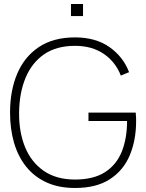

<svg xmlns="http://www.w3.org/2000/svg" viewBox="-20 -920 727 955"><path d="M333 -840V-900H393V-840ZM353 15Q272.5 15 212 -12.5Q151.5 -40 111 -90Q70.5 -140 50.2 -208.8Q30 -277.5 30 -360Q30 -470 66 -554.2Q102 -638.5 173.8 -686.2Q245.5 -734 353 -734Q456 -734 524.5 -685.8Q593 -637.5 622 -561L581 -544Q555 -611.5 496.5 -651.8Q438 -692 353 -692Q260.5 -692 199.2 -649.8Q138 -607.5 107 -532.5Q76 -457.5 75 -360Q74 -262.5 105 -187.5Q136 -112.5 198.2 -69.8Q260.5 -27 353 -27Q445.5 -27 502.5 -63.8Q559.5 -100.5 585.8 -166Q612 -231.5 612 -318H420V-360H655Q656.5 -346 656.8 -335Q657 -324 657 -317Q657 -223 625.5 -147.8Q594 -72.5 526.8 -28.8Q459.5 15 353 15Z"/></svg>

Font: Manrope ExtraLight
Style: Regular
Weight: 200
Designer: Mikhail Sharanda
Foundry: Mikhail Sharanda
Version: Version 4.505